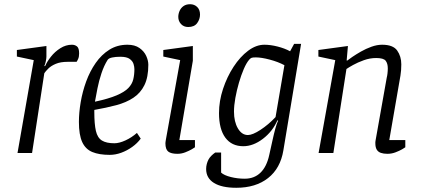

<svg xmlns="http://www.w3.org/2000/svg" viewBox="-20 -725 1997 910"><path d="M63 0 140 -440 60 -457V-488L200 -507V-457Q200 -448 197 -434Q194 -420 190 -412H194Q203 -433 221.5 -456.5Q240 -480 266 -496.5Q292 -513 321 -513Q335 -513 345 -505Q355 -497 355 -472Q355 -456 350.5 -446Q346 -436 343 -432H301Q267 -432 244.5 -422.5Q222 -413 209 -400Q196 -387 190 -378L132 0Z M500 9Q450 9 417.5 -4.5Q385 -18 369.5 -52Q354 -86 354 -147Q354 -191 362.5 -241Q371 -291 388.5 -339Q406 -387 433.5 -426.5Q461 -466 498.5 -489.5Q536 -513 584 -513Q619 -513 641 -497.5Q663 -482 673 -460Q683 -438 683 -418Q683 -359 664.5 -321.5Q646 -284 612 -261.5Q578 -239 531 -226.5Q484 -214 427 -204V-195Q427 -137 434.5 -104.5Q442 -72 463 -59Q484 -46 522 -46Q545 -46 574.5 -59.5Q604 -73 629 -95L647 -68Q631 -46 606.5 -28.5Q582 -11 554.5 -1Q527 9 500 9ZM430 -243Q495 -257 532.5 -273Q570 -289 588 -307.5Q606 -326 611.5 -348.5Q617 -371 617 -397Q617 -408 613 -421.5Q609 -435 595 -445.5Q581 -456 550 -456Q528 -456 511.5 -452.5Q495 -449 490 -441Q473 -414 461 -378Q449 -342 442 -306.5Q435 -271 430 -243Z M821 4Q791 4 777.5 -6.5Q764 -17 764 -46Q764 -47 764.5 -52Q765 -57 766 -62L834 -440L754 -457V-488L894 -507V-437L830 -61H904V-27Q902 -25 889 -17.5Q876 -10 858 -3Q840 4 821 4ZM872 -597Q851 -597 838 -611Q825 -625 825 -645Q825 -659 831 -673Q837 -687 849.5 -696Q862 -705 881 -705Q901 -705 914.5 -692Q928 -679 928 -656Q928 -634 914.5 -615.5Q901 -597 872 -597Z M1100 165Q1031 165 994 142Q957 119 957 76Q957 64 960 52.5Q963 41 968 31.5Q973 22 981.5 13.5Q990 5 1000 -2H1028V93Q1042 106 1074 114Q1106 122 1140 122Q1185 122 1214.5 93.5Q1244 65 1256 10Q1264 -25 1271 -57.5Q1278 -90 1285 -115.5Q1292 -141 1298 -153L1295 -155Q1272 -102 1226 -67Q1180 -32 1133 -32Q1078 -32 1048 -72.5Q1018 -113 1018 -189Q1018 -246 1037 -303.5Q1056 -361 1087 -408.5Q1118 -456 1156 -484.5Q1194 -513 1233 -513Q1262 -513 1295.5 -504.5Q1329 -496 1355 -482L1374 -517H1407L1323 -12Q1309 73 1250.5 119Q1192 165 1100 165ZM1155 -85Q1177 -85 1214.5 -109.5Q1252 -134 1286 -170L1328 -416Q1298 -432 1258.5 -442.5Q1219 -453 1192 -453Q1178 -453 1172.5 -451Q1167 -449 1161 -442Q1148 -427 1135.5 -398Q1123 -369 1112.5 -333Q1102 -297 1095.5 -261Q1089 -225 1089 -196Q1089 -148 1107.5 -116.5Q1126 -85 1155 -85Z M1816 4Q1798 4 1785 -0.5Q1772 -5 1765.5 -16Q1759 -27 1759 -46Q1759 -48 1759 -51.5Q1759 -55 1760 -59L1813 -357Q1815 -364 1816.5 -376.5Q1818 -389 1818 -401Q1818 -424 1808 -437Q1798 -450 1763 -450Q1733 -450 1704 -439.5Q1675 -429 1653.5 -417Q1632 -405 1622 -398L1560 0H1490L1569 -440L1489 -457V-488L1629 -507L1623 -438H1626Q1632 -443 1649.5 -455Q1667 -467 1690.5 -480.5Q1714 -494 1740.5 -503.5Q1767 -513 1791 -513Q1843 -513 1862.5 -485.5Q1882 -458 1882 -420Q1882 -406 1881 -392.5Q1880 -379 1878 -367Q1876 -355 1874 -344L1825 -61H1901V-27Q1899 -25 1886 -17.5Q1873 -10 1854.5 -3Q1836 4 1816 4Z"/></svg>

Font: Faustina Light Light
Style: Italic
Weight: 300
Italic angle: -8°
Version: Version 1.200